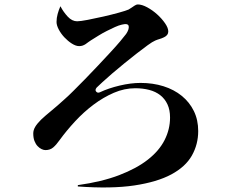

<svg xmlns="http://www.w3.org/2000/svg" viewBox="-20 -795 1040 866"><path d="M235 -696Q235 -714 240 -732Q245 -750 252 -766H253Q266 -741 285.5 -720Q305 -699 328 -699Q342 -699 376 -705.5Q410 -712 447 -720.5Q484 -729 516.5 -738Q549 -747 560 -752Q569 -757 575 -761.5Q581 -766 586 -769Q595 -775 601 -775Q620 -775 644 -762Q668 -749 689 -730Q710 -711 724.5 -690Q739 -669 739 -653Q739 -636 720 -627Q710 -622 699.5 -619Q689 -616 680 -612Q668 -607 646 -591Q624 -575 597 -554Q570 -533 540.5 -509Q511 -485 486 -463.5Q461 -442 442 -424.5Q423 -407 416 -400Q407 -389 414 -381.5Q421 -374 431 -379Q469 -397 519.5 -409Q570 -421 614 -421Q670 -421 717.5 -406Q765 -391 800 -362.5Q835 -334 854.5 -294Q874 -254 874 -204Q874 -144 845.5 -93.5Q817 -43 753 -8.5Q689 26 585.5 41.5Q482 57 331 46V40Q439 25 517.5 -5Q596 -35 647 -75Q698 -115 722.5 -163.5Q747 -212 747 -265Q747 -299 735.5 -324Q724 -349 703 -365.5Q682 -382 653 -389.5Q624 -397 590 -397Q541 -397 493.5 -376.5Q446 -356 402 -323Q358 -290 319 -248Q280 -206 248 -162Q234 -142 220 -130Q206 -118 185 -118Q177 -118 167.5 -122.5Q158 -127 149.5 -136Q141 -145 135.5 -159Q130 -173 130 -193Q130 -208 138.5 -222.5Q147 -237 165 -255Q184 -273 211 -295Q238 -317 273 -349Q288 -362 312 -386Q336 -410 364 -438.5Q392 -467 421.5 -498.5Q451 -530 477 -558Q503 -586 522 -608.5Q541 -631 549 -642Q563 -663 560.5 -677Q558 -691 530 -684Q516 -681 498.5 -673Q481 -665 462 -655.5Q443 -646 424.5 -634.5Q406 -623 390 -613Q385 -610 379 -605.5Q373 -601 366 -596Q360 -592 353 -589.5Q346 -587 337 -587Q322 -587 304 -598.5Q286 -610 270.5 -626.5Q255 -643 245 -662Q235 -681 235 -696Z"/></svg>

Font: XinYuGongZhangJiaSongA
Style: Regular
Weight: 900
Designer: XinYuGong
Foundry: Adobe Systems Incorporated
Version: Version 1.00